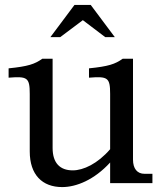

<svg xmlns="http://www.w3.org/2000/svg" viewBox="-20 -745 670 781"><path d="M194 -143V-506H152C121 -484 94 -475 15 -467V-429C91 -435 101 -430 101 -363V-129C101 -34 152 16 233 16C290 16 363 -13 428 -84V0H600V-38H568C538 -38 521 -59 521 -96V-506H479C448 -484 421 -475 342 -467V-429C418 -435 428 -430 428 -363V-138C377 -79 319 -52 276 -52C223 -52 194 -83 194 -143ZM185 -594H225L317 -663L408 -594H447L349 -725H283Z"/></svg>

Font: LT Superior Serif Medium
Style: Regular
Weight: 500
Designer: Daniel Lyons
Foundry: LyonsType
Version: Version 2.120;FEAKit 1.0